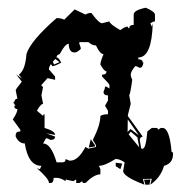

<svg xmlns="http://www.w3.org/2000/svg" viewBox="-20 -475 484 507"><path d="M377 12.7 380.9 -2.9 357.4 -2.4 361.3 12.7Q305.2 -8.8 305.2 -23.4L309.1 -46.4Q295.9 -55.2 285.2 -55.2Q256.3 -37.1 241.2 -37.1L245.1 -28.3V-14.6Q228.5 -14.6 205.6 8.3H201.2Q197.3 8.3 197.3 3.4L189.5 8.3H181.2V-1L173.3 3.4L153.3 -1V3.4Q140.1 -5.4 129.4 -5.4H121.6Q121.6 8.3 113.3 8.3H109.4Q109.4 -2.9 77.6 -30.8L85.4 -28.3L89.4 -37.1Q54.7 -37.1 45.4 -96.2Q29.8 -96.2 21.5 -114.3V-118.7Q21.5 -127.9 33.7 -127.9V-132.3L13.7 -159.7Q25.9 -177.2 25.9 -187Q17.6 -187 17.6 -195.8L21 -195.3L14.6 -205.6L17.6 -205.1Q19 -214.4 25.9 -214.4L21.5 -236.8Q21.5 -239.3 37.6 -259.3L22.9 -278.3L38.6 -267.1L29.8 -277.8Q46.9 -290 49.8 -332Q60.1 -366.7 129.4 -427.2Q142.6 -427.2 149.4 -422.9L177.2 -450.2L205.6 -436.5Q212.4 -440.9 221.2 -440.9Q241.2 -413.6 249.5 -413.6L269 -418.5Q269 -412.1 297.4 -395.5Q310.1 -404.8 317.4 -404.8Q317.4 -400.4 321.3 -400.4Q321.3 -409.2 333 -409.2V-436.5Q333 -448.2 365.2 -454.6Q389.2 -443.8 389.2 -436.5V-418.5Q384.8 -418.5 377 -413.6L380.9 -404.8L383.3 -413.1Q380.9 -323.2 345.2 -323.2V-318.4Q356.9 -318.4 356.9 -309.6L358.9 -310.1Q356.9 -295.9 349.1 -295.9Q341.3 -300.3 336.9 -300.3Q325.2 -285.6 325.2 -277.8Q325.2 -272.9 329.1 -264.2Q325.2 -232.9 321.3 -223.1L325.2 -200.7Q317.4 -171.4 317.4 -168.9L356.9 -114.3Q349.1 -112.8 349.1 -105.5L353 -82.5H356.9Q365.2 -82.5 369.1 -127.9L380.9 -137.2H393.1Q397 -137.2 397 -132.3L404.8 -137.2H409.2Q427.7 -137.2 433.1 -73.7Q437 -73.7 437 -68.8Q437 -43.5 413.1 -37.1Q404.8 -6.8 377 12.7ZM145.5 -46.4Q153.3 -46.4 153.3 -55.2Q161.1 -50.8 165.5 -50.8Q186.5 -50.8 205.6 -86.9L213.4 -82.5L233.4 -86.9V-91.8L225.1 -105.5Q245.1 -145 245.1 -168.9Q252 -173.3 265.1 -173.3V-182.6L257.3 -195.8L265.1 -209.5V-223.1Q253.4 -223.1 253.4 -232.4Q257.3 -241.2 257.3 -246.1H261.2L269 -241.2V-250.5Q269 -253.4 249.5 -272.9V-277.8Q261.2 -277.8 261.2 -286.6Q254.9 -286.6 245.1 -304.7Q245.1 -312.5 253.4 -332Q244.1 -332 233.4 -355Q223.1 -355 213.4 -363.8H189.5V-359.4Q193.4 -350.6 193.4 -345.7Q183.6 -336.4 177.2 -336.4Q161.6 -336.4 161.6 -359.4Q151.9 -359.4 137.7 -332Q129.4 -330.6 129.4 -323.2Q135.3 -323.2 141.6 -309.6Q125 -300.3 117.7 -300.3Q117.7 -304.7 113.3 -304.7L109.4 -295.9V-291.5L125.5 -272.9V-264.2L105.5 -268.6L89.4 -250.5Q89.4 -246.1 93.8 -246.1L89.4 -223.1L93.8 -200.7Q87.4 -200.7 77.6 -182.6L93.8 -168.9Q93.8 -173.3 97.7 -173.3V-137.2Q125.5 -128.9 125.5 -118.7L102.1 -123L125.5 -114.3Q125.5 -105.5 113.3 -105.5Q106 -109.9 101.6 -109.9L93.8 -96.2Q114.7 -96.2 129.4 -46.4ZM122.6 -304.7 137.2 -311 126 -319.3 119.6 -312ZM214.4 -85.4 219.7 -107.4 231 -91.3V-88.4ZM297.9 -28.3 285.6 -36.1V-45.4L302.7 -43ZM374.5 12.7H363.8L360.4 -0.5L377.4 -1ZM346.7 -117.7 317.4 -159.7 316.9 -126.5 324.7 -134.3ZM347.7 -85.9 342.8 -112.3 325.2 -127.4 319.8 -120.1Z"/></svg>

Font: Truetypewriter PolyglOTT
Style: Regular
Weight: 400
Designer: Sergey Beatoff a.k.a. Sam_T
Version: Version 3.76